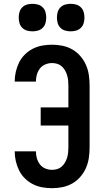

<svg xmlns="http://www.w3.org/2000/svg" viewBox="-20 -977 540 1005"><path d="M253 8Q227 8 201.5 3.5Q176 -1 153 -12.5Q130 -24 111 -42.5Q92 -61 80.5 -84Q69 -107 63 -132.5Q57 -158 57 -184Q57 -184 57 -184Q57 -184 57 -185H168Q168 -184 168 -184Q168 -184 168 -184Q168 -166 173 -148.5Q178 -131 189 -116.5Q200 -102 217.5 -95Q235 -88 253 -88Q266 -88 279.5 -92Q293 -96 303 -105Q313 -114 320 -126Q327 -138 331 -151Q335 -164 336.5 -177.5Q338 -191 338 -205V-320H193V-415H338V-530Q338 -544 336.5 -557.5Q335 -571 331 -584Q327 -597 320 -609Q313 -621 303 -630Q293 -639 279.5 -643Q266 -647 253 -647Q235 -647 217.5 -640Q200 -633 189 -618.5Q178 -604 173 -586.5Q168 -569 168 -551Q168 -551 168 -551Q168 -551 168 -550H57Q57 -551 57 -551Q57 -551 57 -551Q57 -577 63 -602.5Q69 -628 80.5 -651Q92 -674 111 -692.5Q130 -711 153 -722.5Q176 -734 201.5 -738.5Q227 -743 253 -743Q280 -743 307 -737.5Q334 -732 358 -718.5Q382 -705 400.5 -683.5Q419 -662 430 -637Q441 -612 445 -584.5Q449 -557 449 -530V-205Q449 -178 445 -150.5Q441 -123 430 -98Q419 -73 400.5 -51.5Q382 -30 358 -16.5Q334 -3 307 2.5Q280 8 253 8ZM350 -813Q335 -813 321 -817Q307 -821 296.5 -831.5Q286 -842 282 -856Q278 -870 278 -885Q278 -900 282 -914Q286 -928 296.5 -938.5Q307 -949 321 -953Q335 -957 350 -957Q365 -957 379 -953Q393 -949 403.5 -938.5Q414 -928 418 -914Q422 -900 422 -885Q422 -870 418 -856Q414 -842 403.5 -831.5Q393 -821 379 -817Q365 -813 350 -813ZM150 -813Q135 -813 121 -817Q107 -821 96.5 -831.5Q86 -842 82 -856Q78 -870 78 -885Q78 -900 82 -914Q86 -928 96.5 -938.5Q107 -949 121 -953Q135 -957 150 -957Q165 -957 179 -953Q193 -949 203.5 -938.5Q214 -928 218 -914Q222 -900 222 -885Q222 -870 218 -856Q214 -842 203.5 -831.5Q193 -821 179 -817Q165 -813 150 -813Z"/></svg>

Font: Zed Mono
Style: Bold
Weight: 700
Monospace: yes
Designer: Belleve Invis
Foundry: Belleve Invis
Version: Version 1.0.0; ttfautohint (v1.8.4)